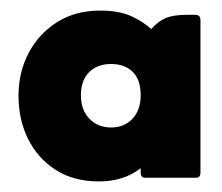

<svg xmlns="http://www.w3.org/2000/svg" viewBox="-20 -584 419 363"><path d="M246 -266Q214 -241 167 -241Q119 -241 85 -263Q51 -285 33 -321.5Q15 -358 15 -403Q15 -448 34.5 -484.5Q54 -521 88.5 -542.5Q123 -564 169 -564Q205 -564 228 -553.5Q251 -543 266 -529Q278 -543 292.5 -549.5Q307 -556 334 -556H349Q359 -556 359 -546V-258Q359 -248 351 -248H254Q246 -248 246 -258ZM190 -343Q215 -343 230.5 -359.5Q246 -376 246 -404Q246 -433 231 -448Q216 -463 190 -463Q164 -463 148.5 -447.5Q133 -432 133 -404Q133 -376 149 -359.5Q165 -343 190 -343Z"/></svg>

Font: Zain Black
Style: Regular
Weight: 900
Designer: Zain,Boutros
Foundry: Mobile Telecommunications Company (Zain), 2024
Version: Version 1.50; ttfautohint (v1.8.4)